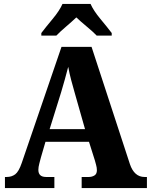

<svg xmlns="http://www.w3.org/2000/svg" viewBox="-20 -951 763 971"><path d="M5 0H255V-56H213Q174 -56 174 -92Q174 -106 179 -124.5Q184 -143 187 -155L210 -234H430L460 -139Q462 -131 466 -117Q470 -103 470 -90Q470 -71 457.5 -63.5Q445 -56 429 -56H393V0H723V-56H711Q659 -56 637 -121L443 -714H291L90 -127Q75 -83 57 -69.5Q39 -56 14 -56H5ZM231 -298 289 -484Q298 -514 307.5 -548Q317 -582 325 -613Q331 -580 340 -546Q349 -512 358 -481L410 -298ZM189 -771H265Q282 -789 313.5 -816Q345 -843 366 -863Q387 -843 419.5 -816Q452 -789 469 -771H545V-784Q523 -813 488 -855Q453 -897 438 -931H296Q281 -897 246 -855Q211 -813 189 -784Z"/></svg>

Font: Noto Serif SemiCondensed Extra
Style: Regular
Weight: 800
Width: 4
Designer: Monotype Design Team
Foundry: Monotype Imaging Inc.
Version: Version 1.002